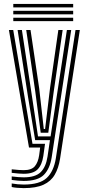

<svg xmlns="http://www.w3.org/2000/svg" viewBox="-20 -753 448 980"><path d="M101 207.2Q85.2 207.2 67.4 205.6Q49.5 204 39.8 201.5V183.5Q53.2 186 70.4 187.5Q87.5 189 101 189Q182.5 189 218.5 155.2Q254.5 121.5 265.2 54L365.5 -600H387.5L286.5 57.5Q278.8 105.8 259.2 139.1Q239.8 172.5 201.9 189.9Q164 207.2 101 207.2ZM101 134Q79.2 134 39.8 129.2V111.2Q60 113.2 74.8 114.4Q89.5 115.5 101 115.5Q141 115.5 157.8 95.5Q174.5 75.5 179.8 39.5L185 0H128L25.5 -600H47.5L145.8 -19H209.8L201.2 43Q194.5 88.2 172.4 111.1Q150.2 134 101 134ZM101 170.5Q88.8 170.5 71.9 169.1Q55 167.8 39.8 165.5V147.5Q76.8 152.2 101 152.2Q160.2 152.2 187.2 126.1Q214.2 100 222.5 46.8L235 -37.8H159.5L123.2 -257.5L69.8 -600H91.8L141.5 -272.5L174 -56.8H238.2L321.5 -600H343.5L243.8 50.2Q234.5 108.5 203.8 139.5Q173 170.5 101 170.5ZM187.8 -75.5 159.8 -287.2 113.8 -600H135.8L180.2 -301L203.5 -94.5H210.2L235.5 -304.5L277.8 -600H299.8L253.8 -282.5L226.5 -75.5ZM353.5 -715.2H47.8V-732.8H353.5ZM353.5 -680H47.8V-697.8H353.5ZM353.5 -645H47.8V-662.5H353.5Z"/></svg>

Font: Big Shoulders Inline Display
Style: Bold
Weight: 700
Designer: Patric King
Foundry: XO Type Co
Version: Version 1.000